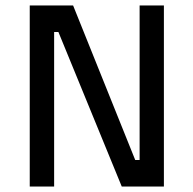

<svg xmlns="http://www.w3.org/2000/svg" viewBox="-20 -683 707 703"><path d="M88.9 0H178.2V-565.9H193.8L425.8 0H580.1V-663.1H491.2V-97.2H475.1L247.6 -663.1H88.9Z"/></svg>

Font: Basic
Style: Regular
Weight: 400
Designer: Magnus Gaarde
Foundry: Magnus Gaarde
Version: Version 1.001